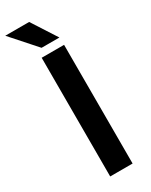

<svg xmlns="http://www.w3.org/2000/svg" viewBox="-262 -950 781 996"><g transform="rotate(-30 128.5 -452.0)"><path d="M210.9 -710.9V0H76.7V-710.9ZM113.3 -904.3 209 -755.9H102.1L-29.8 -904.3Z"/></g></svg>

Font: Vazirmatn RD FD SemiBold
Style: Regular
Weight: 600
Designer: Saber Rastikerdar
Foundry: Saber Rastikerdar
Version: Version 33.003